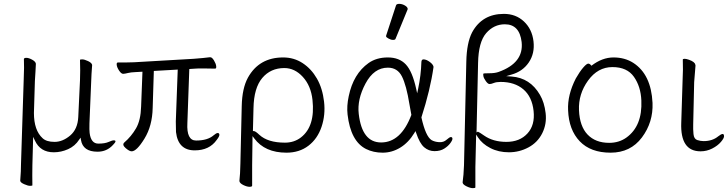

<svg xmlns="http://www.w3.org/2000/svg" viewBox="-20 -779 3776 996"><path d="M259 11Q189 11 161 -50L152 -69L148 78Q147 129 148 183Q146 185 135.5 185Q125 185 105.5 176.5Q86 168 85 159V157Q89 108 89 70L103 -367Q106 -435 104 -473Q105 -479 117 -479Q129 -479 146.5 -469.5Q164 -460 166 -449V-446Q166 -433 164 -407Q162 -381 161 -359L156 -193Q156 -103 201 -62Q221 -43 263 -43Q305 -43 344 -76Q383 -109 386 -172L395 -363Q397 -412 395 -468Q395 -471 406.5 -471Q418 -471 437 -462Q456 -453 458 -442Q454 -392 453 -355L444 -139Q443 -104 445 -89Q452 -34 490 -34Q524 -34 543 -42.5Q562 -51 570 -51Q590 -51 566 -27Q534 8 486 8Q410 8 400 -53L398 -65L391 -55Q369 -21 333 -5Q297 11 259 11Z M952 -141Q947 -50 997 -50Q1057 -50 1088 -77Q1102 -89 1109.5 -89Q1117 -89 1118 -80.5Q1119 -72 1104 -53Q1066 1 990 1Q904 1 893 -94Q892 -109 892 -149L902 -418L778 -411L772 -219Q770 -126 729.5 -60Q689 6 663 6Q651 6 631.5 -11Q612 -28 625 -40Q661 -71 685.5 -113Q710 -155 712 -226L719 -407L683 -405Q658 -404 644.5 -400.5Q631 -397 620 -396H619Q609 -396 598 -412.5Q587 -429 585.5 -442Q584 -455 592 -455H635Q661 -455 675 -456L985 -474Q1008 -476 1032 -478Q1056 -480 1068 -482H1071Q1080 -482 1090 -465.5Q1100 -449 1101.5 -436Q1103 -423 1096 -423L1032 -424H1012Q1002 -424 993 -423L962 -421ZM893 -94Q893 -94 893 -95Z M1288 79V184Q1288 190 1274.5 190Q1261 190 1242.5 181Q1224 172 1222 161V158Q1226 125 1227 71L1234 -229Q1236 -321 1266 -376Q1324 -481 1449 -481Q1505 -481 1550 -451.5Q1595 -422 1624 -371.5Q1653 -321 1661 -252Q1669 -183 1648 -121Q1627 -59 1580 -23Q1533 13 1466 13Q1354 13 1299 -61L1290 -73ZM1297 -99Q1305 -99 1325 -80Q1369 -39 1458 -39Q1506 -39 1541 -66Q1616 -124 1601 -261Q1593 -334 1551 -380Q1509 -426 1455 -426Q1384 -426 1340.5 -374.5Q1297 -323 1295 -218L1292 -99Z M2034 -750Q2036 -759 2051 -759Q2066 -759 2080.5 -750.5Q2095 -742 2095 -732Q2095 -730 2094 -729L2032 -578Q2030 -572 2019 -572Q2008 -572 1995.5 -579Q1983 -586 1983 -590V-594ZM2229 -432Q2212 -312 2166 -170Q2188 -71 2219 -52Q2235 -43 2258 -41.5Q2281 -40 2296.5 -54Q2312 -68 2319 -68Q2326 -68 2327 -60.5Q2328 -53 2316.5 -37Q2305 -21 2284.5 -8Q2264 5 2234 5Q2204 5 2180.5 -15Q2157 -35 2139 -89L2135 -99L2130 -90Q2099 -39 2056 -13Q2013 13 1965 13Q1917 13 1879 -6Q1799 -46 1783 -185Q1778 -229 1789 -280Q1813 -396 1892 -452Q1933 -481 1992 -481Q2051 -481 2085 -445Q2119 -409 2139 -318L2144 -295L2149 -318Q2164 -389 2166 -458Q2167 -471 2177 -471Q2191 -471 2209 -458Q2227 -445 2229 -432ZM1957 -40Q2060 -40 2114 -183Q2109 -210 2104 -238Q2088 -337 2065 -382.5Q2042 -428 1992 -428Q1920 -428 1876 -345.5Q1832 -263 1841 -188Q1858 -40 1957 -40Z M2446 193Q2446 197 2433 197Q2420 197 2401 188Q2382 179 2380 169V165Q2385 132 2387 78L2399 -459Q2401 -557 2429 -611Q2481 -707 2594 -707Q2656 -707 2698 -667.5Q2740 -628 2747.5 -565Q2755 -502 2723 -455Q2691 -408 2633 -392L2606 -384L2634 -382Q2730 -375 2781 -287Q2804 -248 2810.5 -192Q2817 -136 2793 -88Q2769 -40 2721.5 -14.5Q2674 11 2620 11Q2566 11 2523.5 -11Q2481 -33 2459 -67L2450 -81L2446 88ZM2459 -96Q2467 -93 2491 -76Q2538 -43 2607 -43Q2676 -43 2716 -86.5Q2756 -130 2748 -203.5Q2740 -277 2695 -315.5Q2650 -354 2577 -354Q2555 -354 2541.5 -348.5Q2528 -343 2519.5 -343Q2511 -343 2500 -358.5Q2489 -374 2487.5 -384.5Q2486 -395 2487.5 -397Q2489 -399 2518.5 -399Q2548 -399 2567 -406Q2698 -453 2686 -561Q2675 -653 2599 -653Q2542 -653 2502 -607Q2462 -561 2460 -452L2452 -92Z M3048 -438Q3104 -481 3162.5 -481Q3221 -481 3265 -453Q3358 -393 3365 -245Q3369 -145 3310 -66Q3251 13 3147.5 13Q3044 13 2987.5 -46Q2931 -105 2927 -207Q2923 -286 2967 -372Q2987 -407 3005 -428Q3023 -449 3031.5 -449Q3040 -449 3048 -438ZM3140 -38Q3191 -38 3229 -65Q3313 -125 3307 -258Q3304 -330 3268.5 -380.5Q3233 -431 3157 -431Q3081 -431 3030.5 -361Q2980 -291 2983.5 -207.5Q2987 -124 3028 -81Q3069 -38 3140 -38Z M3614 6Q3508 6 3514 -143L3521 -364Q3524 -418 3522 -470Q3523 -474 3531.5 -474Q3540 -474 3554 -469Q3585 -458 3587 -443V-442L3588 -440L3581 -353L3576 -135Q3575 -109 3577.5 -83.5Q3580 -58 3597 -52.5Q3614 -47 3630 -47Q3676 -47 3706 -72Q3721 -84 3729 -84Q3735 -84 3736 -73.5Q3737 -63 3720 -43Q3703 -23 3674.5 -8.5Q3646 6 3614 6Z"/></svg>

Font: ToneOZ-Pinyin-WenKai-Light
Style: Light
Weight: 300
Designer: Fontworks Inc.
Foundry: ToneOZ
Version: Version 0.240331